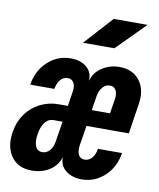

<svg xmlns="http://www.w3.org/2000/svg" viewBox="-88 -854 775 933"><g transform="rotate(10 300.0 -387.5)"><path d="M132 10Q65 10 31 -37Q-3 -84 9 -159Q17 -210 44.5 -248.5Q72 -287 114 -308.5Q156 -330 206 -330H251L262 -400Q267 -429 257.5 -446Q248 -463 227 -463Q206 -463 191.5 -446Q177 -429 172 -400H53Q64 -471 112.5 -515.5Q161 -560 226 -560Q274 -560 303.5 -535.5Q333 -511 331 -468Q343 -511 381 -535.5Q419 -560 466 -560Q531 -560 565.5 -515.5Q600 -471 589 -400L566 -250H357L341 -150Q337 -121 346 -104Q355 -87 376 -87Q397 -87 412 -104Q427 -121 431 -150H550Q539 -79 491 -34.5Q443 10 378 10Q331 10 300 -14.5Q269 -39 270 -81Q258 -39 220 -14.5Q182 10 132 10ZM369 -330H459L470 -400Q475 -429 465.5 -446Q456 -463 435 -463Q415 -463 400 -446Q385 -429 380 -400ZM167 -87Q188 -87 203.5 -104Q219 -121 223 -150L239 -250H194Q169 -250 152 -227.5Q135 -205 130 -168Q124 -132 133.5 -109.5Q143 -87 167 -87ZM270 -645 397 -785H564L425 -645Z"/></g></svg>

Font: JetBrains Mono NL ExtraBold
Style: Italic
Weight: 800
Italic angle: -9°
Monospace: yes
Designer: Philipp Nurullin, Konstantin Bulenkov
Foundry: JetBrains
Version: Version 2.305; ttfautohint (v1.8.4.7-5d5b)